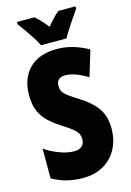

<svg xmlns="http://www.w3.org/2000/svg" viewBox="-138 -994 730 1072"><g transform="rotate(-15 227.0 -458.5)"><path d="M429 -217Q429 -151 401.5 -99.5Q374 -48 324 -19Q274 10 205 10Q159 10 116.5 0Q74 -10 28 -35V-207Q70 -179 114 -163Q158 -147 195 -147Q227 -147 241.5 -162Q256 -177 256 -200Q256 -216 250.5 -229.5Q245 -243 226.5 -259.5Q208 -276 169 -300Q127 -327 96.5 -354.5Q66 -382 49 -420Q32 -458 32 -515Q32 -610 87.5 -667Q143 -724 249 -724Q338 -724 429 -673L384 -524Q310 -570 256 -570Q228 -570 216 -557Q204 -544 204 -524Q204 -505 210.5 -491.5Q217 -478 237 -462.5Q257 -447 297 -422Q362 -382 395.5 -335Q429 -288 429 -217ZM169 -767Q161 -785 143 -813Q125 -841 105.5 -869Q86 -897 73 -913V-927H174Q189 -914 206 -896Q223 -878 242 -854Q282 -903 312 -927H411V-913Q397 -894 379 -867Q361 -840 344 -813.5Q327 -787 316 -767Z"/></g></svg>

Font: Noto Sans Sinhala UI ExtraCondensed Black
Style: Regular
Weight: 900
Width: 2
Designer: Jelle Bosma - Monotype Design Team
Foundry: Monotype Imaging Inc.
Version: Version 2.006; ttfautohint (v1.8.4.7-5d5b)